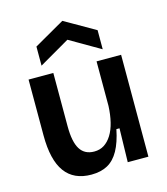

<svg xmlns="http://www.w3.org/2000/svg" viewBox="-114 -850 828 952"><g transform="rotate(-15 299.5 -374.0)"><path d="M238 13Q148 13 103 -48.5Q58 -110 58 -236V-523H185V-249Q185 -169 208.5 -131.5Q232 -94 281 -94Q310 -94 332 -108Q354 -122 370.5 -148.5Q387 -175 396 -212Q405 -249 407 -294V-523H533V-221V0H427L431 -173H415Q402 -108 379 -66.5Q356 -25 321.5 -6Q287 13 238 13ZM138 -573V-671L295 -761L452 -671V-573L295 -664Z"/></g></svg>

Font: Bricolage Grotesque 28pt SemiBold
Style: Regular
Weight: 600
Version: Version 1.001;gftools[0.9.33.dev8+g029e19f]